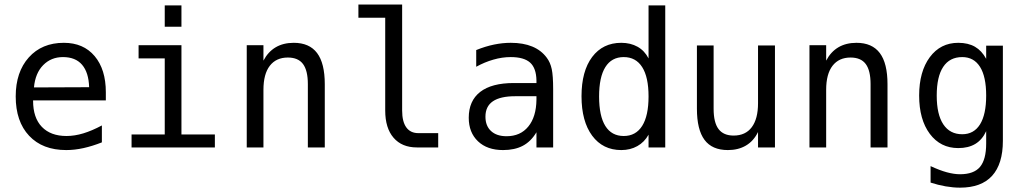

<svg xmlns="http://www.w3.org/2000/svg" viewBox="-20 -655 4540 853"><path d="M450.2 -245.1V-209H127V-207Q127 -131.8 166 -91.3Q205.1 -50.8 275.4 -50.8Q311.5 -50.8 350.1 -62.5Q388.7 -74.2 432.6 -97.7V-22.5Q390.6 -5.9 351.1 2.9Q311.5 11.7 274.4 11.7Q168.9 11.7 109.4 -51.8Q49.8 -115.2 49.8 -226.6Q49.8 -335 107.9 -399.9Q166 -464.8 263.7 -464.8Q350.6 -464.8 400.4 -405.8Q450.2 -346.7 450.2 -245.1ZM376 -267.6Q374 -333 344.7 -367.2Q315.4 -401.4 259.8 -401.4Q207 -401.4 171.9 -365.7Q136.7 -330.1 130.9 -266.6Z M595.7 -454.1H786.1V-57.6H934.6V0H564.5V-57.6H711.9V-395.5H595.7ZM711.9 -630.9H786.1V-536.1H711.9Z M1422.9 -281.2V0H1347.7V-281.2Q1347.7 -341.8 1326.2 -370.6Q1304.7 -399.4 1258.8 -399.4Q1207 -399.4 1178.7 -362.8Q1150.4 -326.2 1150.4 -255.9V0H1076.2V-454.1H1150.4V-385.7Q1170.9 -424.8 1204.6 -444.8Q1238.3 -464.8 1285.2 -464.8Q1354.5 -464.8 1388.7 -419.4Q1422.9 -374 1422.9 -281.2Z M1766.6 -164.1Q1766.6 -114.3 1785.2 -88.9Q1803.7 -63.5 1838.9 -63.5H1926.8V0H1832Q1765.6 0 1728.5 -43Q1691.4 -85.9 1691.4 -164.1V-576.2H1572.3V-634.8H1766.6Z M2268.6 -227.5Q2203.1 -227.5 2169.9 -205.1Q2136.7 -182.6 2136.7 -136.7Q2136.7 -95.7 2161.6 -72.8Q2186.5 -49.8 2230.5 -49.8Q2292 -49.8 2327.1 -92.8Q2362.3 -135.7 2363.3 -211.9V-227.5ZM2437.5 -258.8V0H2363.3V-67.4Q2338.9 -26.4 2302.7 -7.3Q2266.6 11.7 2214.8 11.7Q2144.5 11.7 2103.5 -27.3Q2062.5 -66.4 2062.5 -131.8Q2062.5 -207 2113.3 -246.6Q2164.1 -286.1 2262.7 -286.1H2363.3V-297.9Q2362.3 -352.5 2335 -377Q2307.6 -401.4 2249 -401.4Q2210.9 -401.4 2171.9 -390.1Q2132.8 -378.9 2095.7 -358.4V-432.6Q2136.7 -449.2 2174.8 -457Q2212.9 -464.8 2249 -464.8Q2304.7 -464.8 2344.7 -448.2Q2384.8 -431.6 2409.2 -398.4Q2424.8 -377.9 2431.2 -348.1Q2437.5 -318.4 2437.5 -258.8Z M2861.3 -395.5V-630.9H2935.5V0H2861.3V-56.6Q2842.8 -23.4 2811.5 -5.9Q2780.3 11.7 2740.2 11.7Q2658.2 11.7 2610.8 -52.2Q2563.5 -116.2 2563.5 -227.5Q2563.5 -338.9 2610.8 -401.9Q2658.2 -464.8 2740.2 -464.8Q2781.2 -464.8 2812.5 -447.3Q2843.8 -429.7 2861.3 -395.5ZM2641.6 -226.6Q2641.6 -139.6 2669.4 -95.2Q2697.3 -50.8 2751 -50.8Q2804.7 -50.8 2833 -95.7Q2861.3 -140.6 2861.3 -226.6Q2861.3 -312.5 2833 -356.9Q2804.7 -401.4 2751 -401.4Q2697.3 -401.4 2669.4 -356.9Q2641.6 -312.5 2641.6 -226.6Z M3076.2 -171.9V-453.1H3150.4V-171.9Q3150.4 -110.4 3172.4 -81.5Q3194.3 -52.7 3239.3 -52.7Q3292 -52.7 3319.8 -89.8Q3347.7 -127 3347.7 -196.3V-453.1H3422.9V0H3347.7V-68.4Q3328.1 -28.3 3293.9 -8.3Q3259.8 11.7 3213.9 11.7Q3143.6 11.7 3109.9 -33.7Q3076.2 -79.1 3076.2 -171.9Z M3922.9 -281.2V0H3847.7V-281.2Q3847.7 -341.8 3826.2 -370.6Q3804.7 -399.4 3758.8 -399.4Q3707 -399.4 3678.7 -362.8Q3650.4 -326.2 3650.4 -255.9V0H3576.2V-454.1H3650.4V-385.7Q3670.9 -424.8 3704.6 -444.8Q3738.3 -464.8 3785.2 -464.8Q3854.5 -464.8 3888.7 -419.4Q3922.9 -374 3922.9 -281.2Z M4361.3 -230.5Q4361.3 -314.5 4334 -357.9Q4306.6 -401.4 4254.9 -401.4Q4199.2 -401.4 4170.4 -357.9Q4141.6 -314.5 4141.6 -230.5Q4141.6 -146.5 4170.9 -102.5Q4200.2 -58.6 4254.9 -58.6Q4306.6 -58.6 4334 -102.5Q4361.3 -146.5 4361.3 -230.5ZM4435.5 -29.3Q4435.5 73.2 4387.7 126Q4339.8 178.7 4245.1 178.7Q4214.8 178.7 4181.2 172.9Q4147.5 167 4114.3 156.2V83Q4154.3 101.6 4186.5 110.4Q4218.8 119.1 4245.1 119.1Q4306.6 119.1 4334 86.4Q4361.3 53.7 4361.3 -17.6V-72.3Q4343.8 -34.2 4313 -15.6Q4282.2 2.9 4237.3 2.9Q4158.2 2.9 4110.8 -60.5Q4063.5 -124 4063.5 -230.5Q4063.5 -336.9 4110.8 -400.9Q4158.2 -464.8 4237.3 -464.8Q4281.2 -464.8 4311.5 -447.3Q4341.8 -429.7 4361.3 -393.6V-452.1H4435.5Z"/></svg>

Font: BabelStone Pseudographica
Style: Regular
Weight: 400
Designer: Andrew West
Foundry: BabelStone
Version: Version 16.0.0